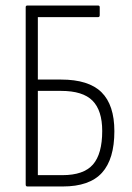

<svg xmlns="http://www.w3.org/2000/svg" viewBox="-20 -675 477 695"><path d="M79 0Q73 0 73 -7V-649Q73 -655 79 -655H335Q341 -655 341 -649V-620Q341 -613 335 -613H117V-387H201Q301 -387 347.5 -341Q394 -295 394 -200Q394 -99 349 -49.5Q304 0 207 0ZM117 -41H206Q283 -41 316.5 -79.5Q350 -118 350 -201Q350 -275 315 -310.5Q280 -346 201 -346H117Z"/></svg>

Font: Sofia Sans Condensed Light
Style: Regular
Weight: 300
Designer: Botio Nikoltchev, Ani Petrova
Foundry: lettersoup
Version: Version 4.101